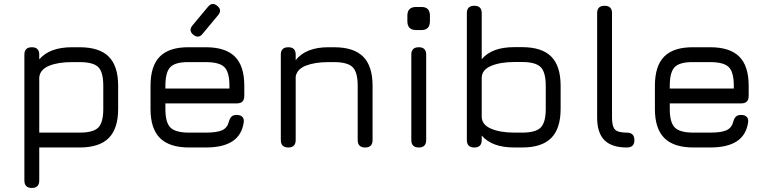

<svg xmlns="http://www.w3.org/2000/svg" viewBox="-20 -729 3800 949"><path d="M137.5 200Q100.5 200 100.5 163V-459Q100.5 -495.5 137.5 -495.5Q174 -495.5 174 -459V-435.5Q199.5 -465.5 240 -480.5Q280.5 -495.5 335.5 -495.5H373.5Q471 -495.5 517.5 -449Q564 -402.5 564 -305V-191Q564 -93.5 517.5 -46.8Q471 0 373.5 0H174V163Q174 200 137.5 200ZM174 -73.5H373.5Q441 -73.5 465.8 -98.5Q490.5 -123.5 490.5 -191V-305Q490.5 -372.5 465.8 -397.2Q441 -422 373.5 -422H335.5Q267 -422 222.5 -403.8Q178 -385.5 174 -346.5Z M935 -557.5Q910.5 -578 931.5 -603.5L1008.5 -696Q1029.5 -721 1054.5 -699.5Q1079 -679.5 1058 -654L981 -561.5Q961 -536.5 935 -557.5ZM797.5 -218V-190Q797.5 -123.5 822.5 -98.5Q847.5 -73.5 915 -73.5H997Q1052 -73.5 1077.8 -85.2Q1103.5 -97 1111 -126.5Q1115 -143 1123.8 -152Q1132.5 -161 1150 -161Q1168.5 -161 1178 -151.2Q1187.5 -141.5 1184.5 -123Q1175 -60.5 1128.2 -30.2Q1081.5 0 997 0H915Q817.5 0 770.8 -46.5Q724 -93 724 -190V-305Q724 -404 770.8 -450.2Q817.5 -496.5 915 -495.5H997Q1094.5 -495.5 1141 -449.2Q1187.5 -403 1187.5 -305V-255Q1187.5 -218 1151 -218ZM915 -422Q847.5 -423 822.5 -398Q797.5 -373 797.5 -305V-291.5H1114V-305Q1114 -372.5 1089.2 -397.2Q1064.5 -422 997 -422Z M1405 0Q1368 0 1368 -37V-459Q1368 -495.5 1405 -495.5Q1441.5 -495.5 1441.5 -459V-432Q1492.5 -495.5 1603 -495.5H1631Q1728.5 -495.5 1775 -449Q1821.5 -402.5 1821.5 -305V-37Q1821.5 0 1785 0Q1748 0 1748 -37V-305Q1748 -372.5 1722.8 -397.2Q1697.5 -422 1631 -422H1603Q1537 -422 1492.5 -404.8Q1448 -387.5 1441.5 -350.5V-37Q1441.5 0 1405 0Z M2036.5 -580.5Q1993.5 -580.5 1993.5 -624.5V-651.5Q1993.5 -694.5 2036.5 -694.5H2063.5Q2105 -694.5 2105 -651.5V-624.5Q2105 -580.5 2063.5 -580.5ZM2050 0Q2013 0 2013 -37V-459Q2013 -495.5 2050 -495.5Q2086.5 -495.5 2086.5 -459V-37Q2086.5 0 2050 0Z M2324.5 0Q2287.5 0 2287.5 -37V-664Q2287.5 -700.5 2324.5 -700.5Q2361 -700.5 2361 -664V-436.5Q2386 -466 2425.8 -481Q2465.5 -496 2522.5 -496H2560.5Q2658 -496 2704.5 -449.5Q2751 -403 2751 -305V-191Q2751 -93.5 2704.5 -46.8Q2658 0 2560.5 0H2522.5Q2465.5 0 2425.8 -15Q2386 -30 2361 -59V-37Q2361 0 2324.5 0ZM2522.5 -73.5H2560.5Q2628 -73.5 2652.8 -98.8Q2677.5 -124 2677.5 -191V-305Q2677.5 -372.5 2652.2 -397.5Q2627 -422.5 2560.5 -422.5H2522.5Q2452.5 -422.5 2406.8 -403Q2361 -383.5 2361 -343.5V-152Q2361.5 -112.5 2407 -93Q2452.5 -73.5 2522.5 -73.5Z M3078 0Q3003.5 0 2967.5 -36.2Q2931.5 -72.5 2931.5 -147V-664Q2931.5 -700.5 2968.5 -700.5Q3005 -700.5 3005 -664V-147Q3005 -103.5 3019.8 -88.5Q3034.5 -73.5 3078 -73.5Q3115.5 -73.5 3115.5 -37Q3116.5 0 3078 0Z M3290.5 -218V-190Q3290.5 -123.5 3315.5 -98.5Q3340.5 -73.5 3408 -73.5H3490Q3545 -73.5 3570.8 -85.2Q3596.5 -97 3604 -126.5Q3608 -143 3616.8 -152Q3625.5 -161 3643 -161Q3661.5 -161 3671 -151.2Q3680.5 -141.5 3677.5 -123Q3668 -60.5 3621.2 -30.2Q3574.5 0 3490 0H3408Q3310.5 0 3263.8 -46.5Q3217 -93 3217 -190V-305Q3217 -404 3263.8 -450.2Q3310.5 -496.5 3408 -495.5H3490Q3587.5 -495.5 3634 -449.2Q3680.5 -403 3680.5 -305V-255Q3680.5 -218 3644 -218ZM3408 -422Q3340.5 -423 3315.5 -398Q3290.5 -373 3290.5 -305V-291.5H3607V-305Q3607 -372.5 3582.2 -397.2Q3557.5 -422 3490 -422Z"/></svg>

Font: Jura Light SemiBold
Style: Regular
Weight: 600
Version: Version 5.106